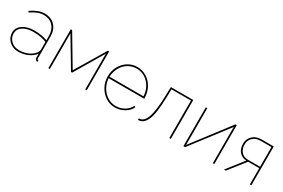

<svg xmlns="http://www.w3.org/2000/svg" viewBox="66 -1369 3268 2220"><g transform="rotate(30 1700.5 -258.5)"><path d="M39.1 -148.9Q39.1 -214.4 98.9 -255.6Q158.7 -296.9 252.9 -296.9Q349.1 -296.9 426.8 -268.1V-327.1Q426.8 -408.2 380.1 -457.5Q333.5 -506.8 256.8 -506.8Q179.7 -506.8 88.9 -442.9L77.1 -459Q176.8 -526.9 256.8 -526.9Q343.8 -526.9 395.3 -472.9Q446.8 -418.9 446.8 -327.1V-40Q446.8 -20 462.9 -20V0Q452.1 0 449.2 -2Q439.5 -5.4 433.1 -16.4Q426.8 -27.3 426.8 -40V-87.9Q391.1 -41.5 333 -15.9Q274.9 9.8 207 9.8Q136.2 9.8 87.6 -36.1Q39.1 -82 39.1 -148.9ZM412.1 -102.1Q426.8 -123.5 426.8 -143.1V-246.1Q347.2 -276.9 252.9 -276.9Q165.5 -276.9 112.3 -241.7Q59.1 -206.5 59.1 -148.9Q59.1 -90.3 101.8 -50Q144.5 -9.8 207 -9.8Q273.4 -9.8 329.1 -34.9Q384.8 -60.1 412.1 -102.1Z M607.9 0V-519H626L863.8 -120.1L1103 -519H1120.1V0H1100.1V-477.1L872.1 -92.8H856.9L627.9 -476.1V0Z M1249.5 -263.2Q1249.5 -335 1282.2 -395.8Q1314.9 -456.5 1371.3 -491.7Q1427.7 -526.9 1494.6 -526.9Q1562.5 -526.9 1619.9 -491.2Q1677.2 -455.6 1710.7 -393.8Q1744.1 -332 1744.6 -258.8V-248H1269.5Q1274.4 -182.1 1306.4 -127.4Q1338.4 -72.8 1389.6 -41.3Q1440.9 -9.8 1500.5 -9.8Q1560.5 -9.8 1612.8 -40.5Q1665 -71.3 1686.5 -119.1L1705.6 -113.8Q1684.6 -60.5 1625.7 -25.4Q1566.9 9.8 1499.5 9.8Q1432.1 9.8 1374.5 -27.1Q1316.9 -64 1283.2 -127Q1249.5 -189.9 1249.5 -263.2ZM1269.5 -268.1H1723.6Q1717.3 -372.1 1652.6 -439.5Q1587.9 -506.8 1495.6 -506.8Q1435.1 -506.8 1384.5 -476.1Q1334 -445.3 1303.5 -390.6Q1272.9 -335.9 1269.5 -268.1Z M1804.2 0V-20Q1827.6 -20 1846.2 -30Q1864.7 -40 1881.6 -65.4Q1898.4 -90.8 1910.2 -131.8Q1921.9 -172.9 1929.9 -237.5Q1938 -302.2 1940.4 -388.2L1944.3 -519H2243.2V0H2223.1V-500H1963.4L1960.4 -388.2Q1957.5 -276.9 1946 -200.4Q1934.6 -124 1914.1 -80.6Q1893.6 -37.1 1866.9 -18.6Q1840.3 0 1804.2 0Z M2411.1 0V-518.1H2431.2V-27.8L2806.2 -519H2824.2V0H2804.2V-482.9L2434.1 0Z M2952.6 0 3124.5 -219.2Q3064.5 -222.2 3029.1 -262.7Q2993.7 -303.2 2993.7 -372.1Q2993.7 -433.6 3037.8 -476.3Q3082 -519 3154.8 -519H3317.9V0H3297.9V-217.8H3148.9L2977.5 0ZM3137.7 -236.8H3297.9V-500H3154.8Q3091.8 -500 3052.7 -463.9Q3013.7 -427.7 3013.7 -372.1Q3013.7 -313.5 3045.7 -275.1Q3077.6 -236.8 3137.7 -236.8Z"/></g></svg>

Font: Rawline Thin
Style: Regular
Weight: 250
Designer: Matt McInerney, Pablo Impallari, Rodrigo Fuenzalida
Foundry: Matt McInerney, Pablo Impallari, Rodrigo Fuenzalida
Version: Version 4.020;PS 004.020;hotconv 1.0.88;makeotf.lib2.5.64775